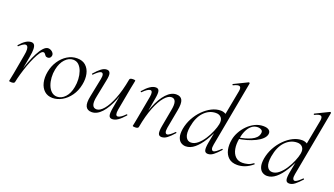

<svg xmlns="http://www.w3.org/2000/svg" viewBox="-65 -1223 3015 1733"><g transform="rotate(20 1442.5 -356.0)"><path d="M110.6 -7.2 100.6 -8.2Q109 -53.2 123.6 -105.7Q138.2 -158.2 157.3 -209.2Q176.4 -260.2 198.2 -302.3Q220 -344.4 243.2 -369.7Q266.4 -395 289 -395Q302.6 -395 316 -387.7Q329.4 -380.4 337.6 -368Q345.8 -355.6 342.8 -341Q340.2 -328 331.8 -320.8Q323.4 -313.6 310.8 -313.6Q295.8 -313.6 288.4 -321.9Q281 -330.2 275.5 -338.5Q270 -346.8 259.8 -346.8Q245.6 -346.8 228.8 -323.3Q212 -299.8 193.9 -261.6Q175.8 -223.4 159.5 -177.9Q143.2 -132.4 130.3 -87.4Q117.4 -42.4 110.6 -7.2ZM79.4 8Q65.2 8 61 6.3Q56.8 4.6 56.8 1.6Q56.8 -1.6 62.4 -26.4Q68 -51.2 72 -74L105 -258.6Q112.8 -298.8 111 -319.3Q109.2 -339.8 102.3 -347.7Q95.4 -355.6 86.6 -355.6Q72.8 -355.6 56.7 -344Q40.6 -332.4 26.4 -318.8Q24 -316.4 20 -320.1Q16 -323.8 18.4 -327Q48 -361.2 74.2 -378.1Q100.4 -395 126 -395Q144 -395 153.8 -383.4Q163.6 -371.8 164.9 -342.8Q166.2 -313.8 156.4 -261L110.6 -7.2Q108.4 8 79.4 8Z M476 14Q428.2 14 397.3 -13.8Q366.4 -41.6 355.2 -88.6Q344 -135.6 354.8 -193Q366 -251.6 396.8 -298.1Q427.6 -344.6 471.6 -371.8Q515.6 -399 565.4 -399Q617.4 -399 648.8 -370.7Q680.2 -342.4 690.4 -295.5Q700.6 -248.6 689.4 -193Q677.2 -129.8 643.7 -82.9Q610.2 -36 565.8 -11Q521.4 14 476 14ZM510.8 -11Q552.4 -11 586.7 -47.3Q621 -83.6 632.8 -149Q640 -186 637.9 -225.3Q635.8 -264.6 624 -298.6Q612.2 -332.6 590.2 -353.8Q568.2 -375 535.6 -375Q494 -375 459.2 -337.8Q424.4 -300.6 411.4 -236Q403.4 -197.4 406 -158Q408.6 -118.6 421.1 -85.2Q433.6 -51.8 456.4 -31.4Q479.2 -11 510.8 -11Z M851.8 13Q809 13 793.9 -18.3Q778.8 -49.6 793.4 -119L829.2 -297Q835 -327.6 830.1 -341.4Q825.2 -355.2 813 -355.2Q802.2 -355.2 785.2 -342.8Q768.2 -330.4 747.4 -309Q743.4 -305 739.4 -309Q735.4 -313 739.4 -317Q772.2 -355 799 -375Q825.8 -395 851.6 -395Q876 -395 883.7 -373.2Q891.4 -351.4 879.6 -297L847.8 -138Q835.4 -80.4 845 -53Q854.6 -25.6 884.4 -25.6Q916.6 -25.6 951.9 -66.8Q987.2 -108 1018.6 -187.1Q1050 -266.2 1070.4 -378.8L1082.8 -377.8Q1063 -261.4 1027.6 -173.2Q992.2 -85 947.2 -36Q902.2 13 851.8 13ZM1047.2 9Q1022.4 9 1016.1 -12.7Q1009.8 -34.4 1019.2 -86.6L1070.4 -378.8Q1073 -394 1102.4 -394Q1116.8 -394 1121.3 -392.2Q1125.8 -390.4 1125.8 -387.6Q1125.8 -384.4 1120.8 -361.2Q1115.8 -338 1110.8 -312L1069.8 -89Q1060 -30.4 1086.4 -30.4Q1098 -30.4 1116.1 -42Q1134.2 -53.6 1155.6 -76Q1158.6 -80 1163 -75.5Q1167.4 -71 1163.6 -67.8Q1129.2 -28.8 1101.5 -9.9Q1073.8 9 1047.2 9Z M1521.6 9Q1495.8 9 1489.5 -13.2Q1483.2 -35.4 1493 -89L1522 -248Q1544.8 -360.4 1485.4 -360.4Q1453.4 -360.4 1418 -319.2Q1382.6 -278 1351.2 -198.9Q1319.8 -119.8 1299.4 -7.2L1287 -8.2Q1307.8 -124.8 1342.7 -212.9Q1377.6 -301 1423.1 -350Q1468.6 -399 1518 -399Q1560.8 -399 1575.4 -368.2Q1590 -337.4 1576.4 -267L1543.4 -89Q1538.4 -58.6 1543.3 -44.7Q1548.2 -30.8 1560.4 -30.8Q1571.4 -30.8 1588.4 -43.6Q1605.4 -56.4 1626.2 -77Q1629.2 -81 1633.6 -77Q1638 -73 1634.2 -69Q1601.6 -32 1575 -11.5Q1548.4 9 1521.6 9ZM1267.4 8Q1253.2 8 1248.6 6.3Q1244 4.6 1244 1.6Q1244 -1.6 1249.5 -24.8Q1255 -48 1259 -74L1300 -297Q1309.8 -355.6 1283.4 -355.6Q1271.8 -355.6 1253.7 -344Q1235.6 -332.4 1214.2 -310Q1211.2 -306 1206.8 -310.5Q1202.4 -315 1206.2 -318.2Q1239.8 -357.2 1268.4 -376.1Q1297 -395 1322.6 -395Q1347.4 -395 1353.8 -373.3Q1360.2 -351.6 1350.6 -299.4L1299.4 -7.2Q1296.8 8 1267.4 8Z M1754.8 13Q1730.4 13 1709.4 -0.5Q1688.4 -14 1678.6 -44.5Q1668.8 -75 1677 -126Q1687 -181.6 1713.4 -230.6Q1739.8 -279.6 1777.6 -317.7Q1815.4 -355.8 1858.4 -377.4Q1901.4 -399 1944.8 -399Q1973 -399 1996.9 -383.4Q2020.8 -367.8 2024.4 -332L1982.4 -246Q1951.8 -171 1915.5 -112.5Q1879.2 -54 1838.9 -20.5Q1798.6 13 1754.8 13ZM1787.2 -35.4Q1820 -35.4 1851.1 -61.3Q1882.2 -87.2 1907.5 -126.5Q1932.8 -165.8 1950 -207.1Q1967.2 -248.4 1972.8 -278.4Q1980.8 -320.2 1962.5 -342.3Q1944.2 -364.4 1909 -363.6Q1846 -362.8 1797.3 -312.3Q1748.6 -261.8 1732.2 -166.4Q1721.4 -100 1737.6 -67.7Q1753.8 -35.4 1787.2 -35.4ZM1966.4 9Q1940.4 9 1934.2 -13.2Q1928 -35.4 1937.6 -89L2037.6 -619.4Q2044 -654.6 2029.1 -663.8Q2014.2 -673 1968.4 -650.6Q1964.4 -648.8 1962.4 -654.8Q1960.4 -660.8 1964.4 -661.8L2093.8 -725Q2097.2 -727 2101.2 -723Q2105.2 -719 2104.2 -717L1988.2 -89Q1982.4 -58.6 1987.7 -44.7Q1993 -30.8 2005 -30.8Q2016 -30.8 2033 -43.6Q2050 -56.4 2070.8 -77Q2074 -81 2078.4 -77Q2082.8 -73 2078.8 -69Q2045.4 -32 2019.2 -11.5Q1993 9 1966.4 9Z M2249.2 12Q2196 12 2165.5 -15.8Q2135 -43.6 2125.5 -88.6Q2116 -133.6 2125.8 -185Q2132.2 -222.4 2152.8 -260.5Q2173.4 -298.6 2204.2 -329.9Q2235 -361.2 2273.2 -380.1Q2311.4 -399 2354.4 -399Q2390.6 -399 2408.3 -384.6Q2426 -370.2 2421.6 -345Q2417 -321.4 2394.2 -299.4Q2371.4 -277.4 2335.1 -259.6Q2298.8 -241.8 2254.3 -229.1Q2209.8 -216.4 2162.2 -210.6L2164.2 -223.6Q2240.8 -234.6 2293.2 -259.3Q2345.6 -284 2355 -324Q2362.2 -350.8 2346.1 -361.4Q2330 -372 2309.6 -372Q2276.2 -372 2250.9 -351.1Q2225.6 -330.2 2209.7 -295.2Q2193.8 -260.2 2186.8 -218Q2176.4 -162.2 2184.6 -118.2Q2192.8 -74.2 2218.8 -48.3Q2244.8 -22.4 2287.4 -22.4Q2311.2 -22.4 2337.3 -29.4Q2363.4 -36.4 2387.8 -55Q2390.6 -57 2394.1 -53Q2397.6 -49 2394.8 -46.2Q2356.8 -14.8 2320.7 -1.4Q2284.6 12 2249.2 12Z M2535.8 13Q2511.4 13 2490.4 -0.5Q2469.4 -14 2459.6 -44.5Q2449.8 -75 2458 -126Q2468 -181.6 2494.4 -230.6Q2520.8 -279.6 2558.6 -317.7Q2596.4 -355.8 2639.4 -377.4Q2682.4 -399 2725.8 -399Q2754 -399 2777.9 -383.4Q2801.8 -367.8 2805.4 -332L2763.4 -246Q2732.8 -171 2696.5 -112.5Q2660.2 -54 2619.9 -20.5Q2579.6 13 2535.8 13ZM2568.2 -35.4Q2601 -35.4 2632.1 -61.3Q2663.2 -87.2 2688.5 -126.5Q2713.8 -165.8 2731 -207.1Q2748.2 -248.4 2753.8 -278.4Q2761.8 -320.2 2743.5 -342.3Q2725.2 -364.4 2690 -363.6Q2627 -362.8 2578.3 -312.3Q2529.6 -261.8 2513.2 -166.4Q2502.4 -100 2518.6 -67.7Q2534.8 -35.4 2568.2 -35.4ZM2747.4 9Q2721.4 9 2715.2 -13.2Q2709 -35.4 2718.6 -89L2818.6 -619.4Q2825 -654.6 2810.1 -663.8Q2795.2 -673 2749.4 -650.6Q2745.4 -648.8 2743.4 -654.8Q2741.4 -660.8 2745.4 -661.8L2874.8 -725Q2878.2 -727 2882.2 -723Q2886.2 -719 2885.2 -717L2769.2 -89Q2763.4 -58.6 2768.7 -44.7Q2774 -30.8 2786 -30.8Q2797 -30.8 2814 -43.6Q2831 -56.4 2851.8 -77Q2855 -81 2859.4 -77Q2863.8 -73 2859.8 -69Q2826.4 -32 2800.2 -11.5Q2774 9 2747.4 9Z"/></g></svg>

Font: Cormorant Infant Light
Style: Italic
Weight: 300
Italic angle: -10°
Designer: Christian Thalmann (Catharsis Fonts)
Foundry: Catharsis Fonts
Version: Version 4.001